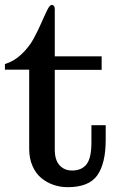

<svg xmlns="http://www.w3.org/2000/svg" viewBox="-30 -755 485 788"><path d="M-9.8 -492.2Q27.8 -503.4 58.3 -532.5Q88.9 -561.5 107.2 -595Q125.5 -628.4 139.4 -660.4Q153.3 -692.4 163.8 -713.6Q174.3 -734.9 182.1 -734.9Q187.5 -734.9 191.2 -730.5Q194.8 -726.1 194.8 -717.8V-523.9H387.2V-468.3H194.8V-141.1Q194.8 -98.1 214.4 -76.7Q233.9 -55.2 266.1 -55.2Q305.2 -55.2 325.2 -80.8Q345.2 -106.4 345.2 -170.9V-241.2H403.8V-181.2Q403.8 -84.5 369.4 -35.6Q335 13.2 248 13.2Q217.8 13.2 190.2 3.9Q162.6 -5.4 139.9 -23.9Q117.2 -42.5 103.5 -73.5Q89.8 -104.5 89.8 -144V-469.2H-9.8Z"/></svg>

Font: Trocchi
Style: Regular
Weight: 400
Designer: vernon adams
Version: Version 1.0; ttfautohint (v0.8) -l 6 -r 50 -G 100